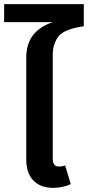

<svg xmlns="http://www.w3.org/2000/svg" viewBox="-40 -893 425 928"><path d="M365 -766Q338 -762 321 -758Q304 -754 281.5 -744.5Q259 -735 246.5 -721.5Q234 -708 224.5 -684Q215 -660 215 -629V-125Q215 -88 245 -88Q260 -88 275 -93L302 -3Q262 15 217 15Q156 15 121.5 -20.5Q87 -56 87 -121V-616Q87 -743 215 -786H-20V-873H365Z"/></svg>

Font: FiraGO Medium
Style: Regular
Weight: 500
Designer: bBox Type
Foundry: bBox Type GmbH
Version: Version 1.001;PS 001.001;hotconv 1.0.88;makeotf.lib2.5.64775